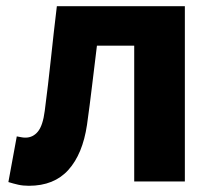

<svg xmlns="http://www.w3.org/2000/svg" viewBox="-20 -584 690 618"><path d="M73 14Q54 14 38.5 10.5Q23 7 7 2L34 -145Q41 -144 47.5 -142.5Q54 -141 62 -141Q86 -141 102 -160.5Q118 -180 124 -227Q135 -311 144 -396Q153 -481 163 -564H575V0H412V-437H292Q284 -373 276.5 -309.5Q269 -246 260 -182Q246 -88 200 -37Q154 14 73 14Z"/></svg>

Font: Noto Sans SC ExtraBold
Style: Regular
Weight: 800
Designer: Ryoko NISHIZUKA 西塚涼子 (kana, bopomofo & ideographs); Paul D. Hunt (Latin, Greek & Cyrillic); Sandoll Communications 산돌커뮤니
Foundry: Adobe
Version: Version 2.004-H2;hotconv 1.0.118;makeotfexe 2.5.65603